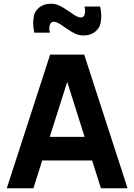

<svg xmlns="http://www.w3.org/2000/svg" viewBox="-20 -1014 723 1034"><path d="M428 -823C455.5 -823 477 -830 493 -843.5C509 -857 518.5 -872 521.5 -888.5C524 -904.5 525.5 -917.5 525.5 -927C525.5 -943.5 523.5 -960.5 519 -979H435C437.5 -970 438.5 -962 438.5 -954.5C438.5 -948 437 -940.5 434.5 -932.5C431.5 -924 425 -920 415 -920C399.5 -920 384 -929.5 355.5 -950C314 -978.5 288 -994 256 -994C228.5 -994 207 -987 191 -973.5C175 -960 165.5 -945 163 -929C160 -912.5 158.5 -899.5 158.5 -890C158.5 -873.5 160.5 -856.5 165 -838H249C246.5 -846.5 245.5 -854.5 245.5 -862C245.5 -867 246.5 -897 269 -897C284.5 -897 300 -887.5 328.5 -867C370 -838.5 396 -823 428 -823ZM433.5 -720H250L16.5 0H160L207.5 -150H476L523.5 0H667ZM248 -277 342 -573 435.5 -277Z"/></svg>

Font: Vela Sans ExtBd
Style: Regular
Weight: 800
Designer: Principal design: Mikhail Sharanda - project Manrope.
Design modification: Ravid Balaliev
Foundry: Mikhail Sharanda
Version: Version 1.001